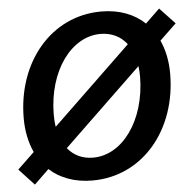

<svg xmlns="http://www.w3.org/2000/svg" viewBox="-51 -753 827 819"><g transform="rotate(-5 362.0 -343.5)"><path d="M313 14C528 14 682 -171 682 -412C682 -466 672 -513 653 -555L724 -623L659 -692L598 -633C553 -676 489 -701 412 -701C197 -701 43 -516 43 -275C43 -220 54 -170 73 -129L1 -60L66 10L129 -51C175 -9 238 14 313 14ZM323 -83C278 -83 241 -101 215 -133L550 -455C552 -441 553 -425 553 -408C551 -222 449 -82 323 -83ZM172 -281C173 -467 275 -607 402 -606C450 -605 487 -586 513 -552L176 -228C173 -245 172 -263 172 -281Z"/></g></svg>

Font: Ronzino Medium
Style: Italic
Weight: 500
Italic angle: -7.99998°
Designer: Nunzio Mazzaferro
Foundry: Collletttivo
Version: Version 1.000;Glyphs 3.3 (3337)